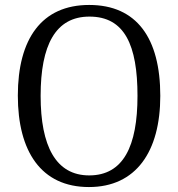

<svg xmlns="http://www.w3.org/2000/svg" viewBox="-20 -745 719 775"><path d="M339 10C529 10 627 -133 627 -358C627 -591 532 -725 340 -725C148 -725 52 -588 52 -359C52 -134 146 10 339 10ZM340 -37C205 -37 144 -156 144 -358C144 -563 204 -678 341 -678C483 -678 535 -563 535 -358C535 -155 478 -37 340 -37Z"/></svg>

Font: Noto Serif Armenian SemiCondensed
Style: Regular
Weight: 400
Width: 4
Designer: Monotype Design Team
Foundry: Monotype Imaging Inc.
Version: Version 2.008